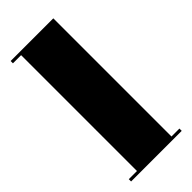

<svg xmlns="http://www.w3.org/2000/svg" viewBox="-180 -557 590 590"><g transform="rotate(-45 115.0 -262.0)"><path d="M5.5 0V-10H41V-513.5H5.5V-523.5H191V-10H225.5V0Z"/></g></svg>

Font: Imbue 100pt Black
Style: Regular
Weight: 900
Designer: Tyler Finck
Foundry: Etcetera Type Company
Version: Version 1.102; ttfautohint (v1.8.3)